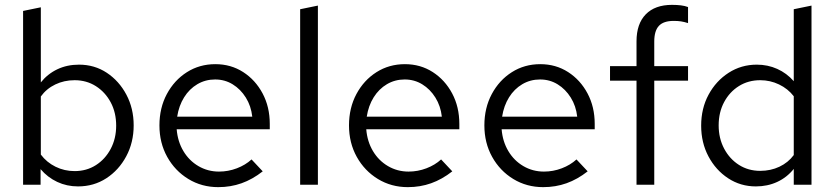

<svg xmlns="http://www.w3.org/2000/svg" viewBox="-20 -760 3434 790"><path d="M75 0V-715L148 -730V-421Q176 -456 216 -475Q256 -494 305 -494Q369 -494 419.5 -460.5Q470 -427 500 -370.5Q530 -314 530 -244Q530 -174 499.5 -117Q469 -60 417.5 -26.5Q366 7 301 7Q255 7 215.5 -11.5Q176 -30 147 -64V0ZM287 -56Q336 -56 374.5 -80.5Q413 -105 435.5 -147.5Q458 -190 458 -243Q458 -297 435.5 -339Q413 -381 374.5 -405.5Q336 -430 287 -430Q244 -430 207.5 -412.5Q171 -395 148 -363V-124Q172 -92 208.5 -74Q245 -56 287 -56Z M878 10Q810 10 755 -23.5Q700 -57 668 -114.5Q636 -172 636 -244Q636 -316 666.5 -373Q697 -430 749 -463Q801 -496 866 -496Q930 -496 980.5 -463.5Q1031 -431 1060.5 -375.5Q1090 -320 1090 -250V-228H707Q711 -178 734.5 -138.5Q758 -99 796.5 -76.5Q835 -54 881 -54Q919 -54 954.5 -67.5Q990 -81 1015 -104L1061 -55Q1019 -22 974 -6Q929 10 878 10ZM709 -280H1018Q1013 -324 991.5 -358.5Q970 -393 937.5 -413Q905 -433 865 -433Q825 -433 792 -413.5Q759 -394 737.5 -359.5Q716 -325 709 -280Z M1215 0V-722L1288 -737V0Z M1658 10Q1590 10 1535 -23.5Q1480 -57 1448 -114.5Q1416 -172 1416 -244Q1416 -316 1446.5 -373Q1477 -430 1529 -463Q1581 -496 1646 -496Q1710 -496 1760.5 -463.5Q1811 -431 1840.5 -375.5Q1870 -320 1870 -250V-228H1487Q1491 -178 1514.5 -138.5Q1538 -99 1576.5 -76.5Q1615 -54 1661 -54Q1699 -54 1734.5 -67.5Q1770 -81 1795 -104L1841 -55Q1799 -22 1754 -6Q1709 10 1658 10ZM1489 -280H1798Q1793 -324 1771.5 -358.5Q1750 -393 1717.5 -413Q1685 -433 1645 -433Q1605 -433 1572 -413.5Q1539 -394 1517.5 -359.5Q1496 -325 1489 -280Z M2215 10Q2147 10 2092 -23.5Q2037 -57 2005 -114.5Q1973 -172 1973 -244Q1973 -316 2003.5 -373Q2034 -430 2086 -463Q2138 -496 2203 -496Q2267 -496 2317.5 -463.5Q2368 -431 2397.5 -375.5Q2427 -320 2427 -250V-228H2044Q2048 -178 2071.5 -138.5Q2095 -99 2133.5 -76.5Q2172 -54 2218 -54Q2256 -54 2291.5 -67.5Q2327 -81 2352 -104L2398 -55Q2356 -22 2311 -6Q2266 10 2215 10ZM2046 -280H2355Q2350 -324 2328.5 -358.5Q2307 -393 2274.5 -413Q2242 -433 2202 -433Q2162 -433 2129 -413.5Q2096 -394 2074.5 -359.5Q2053 -325 2046 -280Z M2599 0V-428H2490V-488H2599V-590Q2599 -662 2637 -701Q2675 -740 2745 -740Q2765 -740 2781.5 -738Q2798 -736 2811 -731V-665Q2795 -670 2782 -672Q2769 -674 2752 -674Q2710 -674 2691 -653.5Q2672 -633 2672 -589V-488H2811V-428H2672V0Z M3090 7Q3027 7 2976 -26.5Q2925 -60 2895 -116.5Q2865 -173 2865 -243Q2865 -314 2895.5 -370.5Q2926 -427 2978 -460.5Q3030 -494 3094 -494Q3139 -494 3178 -476.5Q3217 -459 3246 -426V-722L3319 -737V0H3246V-65Q3218 -30 3178 -11.5Q3138 7 3090 7ZM3108 -57Q3151 -57 3187 -74Q3223 -91 3246 -122V-364Q3222 -395 3185.5 -412.5Q3149 -430 3108 -430Q3059 -430 3020.5 -406Q2982 -382 2959.5 -340Q2937 -298 2937 -244Q2937 -191 2959.5 -148.5Q2982 -106 3020.5 -81.5Q3059 -57 3108 -57Z"/></svg>

Font: Red Hat Text
Style: Regular
Weight: 400
Designer: Pentagram, MCKL
Foundry: MCKL
Version: Version 1.030